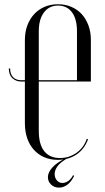

<svg xmlns="http://www.w3.org/2000/svg" viewBox="-20 -726 483 881"><path d="M158 -582.4Q158 -637.8 181.8 -669.1Q205.6 -700.5 246.6 -700.5Q287 -700.5 310.1 -669.8Q333.2 -639.1 333.2 -582.4V-358H76Q66.2 -358 57.1 -361.2Q47.9 -364.4 41.1 -370.9Q34.2 -377.5 30.3 -387.6Q26.4 -397.6 26.4 -411.8H20.4Q20.4 -397.6 24.5 -386.4Q28.6 -375.1 36.4 -367.8Q44.2 -360.4 54.2 -356.2Q64.2 -352 76 -352H397V-542.8Q397 -579.1 385.8 -609.4Q374.6 -639.6 354.9 -661.2Q335.1 -682.8 307.2 -694.6Q279.4 -706.5 246.6 -706.5Q212.2 -706.5 184.5 -694.6Q156.8 -682.8 136.7 -661Q116.6 -639.2 105.4 -609.2Q94.2 -579.1 94.2 -542.8V-160.4Q94.2 -122.5 104.9 -91.5Q115.6 -60.5 135.5 -38.6Q155.4 -16.6 183.1 -4.6Q210.9 7.5 245.6 7.5Q294.5 7.5 330.8 -16.9Q367.1 -41.2 384 -86.9L378.4 -89.2Q371.4 -68.5 359.3 -52.4Q347.2 -36.2 330.9 -24.8Q314.6 -13.4 295.8 -7.1Q276.9 -0.9 254.9 -0.9Q208 -0.9 183 -32.3Q158 -63.8 158 -124.5ZM315.2 77.8Q306.2 95.6 293.1 104.6Q279.9 113.6 266.6 113.6Q251.5 113.6 241.1 101.8Q230.8 89.9 230.8 71.9Q230.8 63.2 234.3 54Q237.9 44.8 244.6 35.8Q251.2 26.9 261.7 18.6Q272.1 10.4 286.2 2.1H276.9Q258.9 11.2 244.4 21.4Q230 31.6 220.2 42.5Q210.4 53.4 205.1 64.6Q199.8 75.8 199.8 86.8Q199.8 107.2 214.6 121.1Q229.5 134.9 250.8 134.9Q272 134.9 290.1 120.8Q308.2 106.6 320.2 80.8Z"/></svg>

Font: Moniqa Black
Style: Regular
Weight: 900
Designer: Rajesh Rajput
Foundry: Rajesh Rajput
Version: Version 1.000